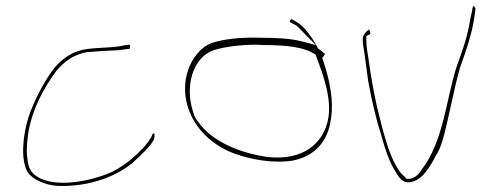

<svg xmlns="http://www.w3.org/2000/svg" viewBox="-20 -591 1626 631"><path d="M70 -71C67 -87 68 -108 70 -130C78 -221 124 -303 166 -359C192 -389 221 -412 268 -420H271C285 -421 299 -422 311 -423C337 -425 372 -425 384 -428H385C396 -430 403 -430 407 -431C409 -442 407 -444 405 -444C403 -444 399 -444 394 -443H393C362 -434 303 -435 267 -430C220 -424 186 -400 158 -367C127 -327 92 -261 74 -207C56 -152 46 -67 71 -25C85 -3 128 18 170 20C279 24 371 -16 419 -59C444 -82 476 -111 486 -133C489 -143 488 -150 487 -152H486L485 -153C484 -153 480 -150 479 -145V-144C465 -117 439 -92 413 -69C395 -54 375 -40 348 -26C288 1 180 26 114 -4C88 -17 73 -31 70 -71ZM271 -422Z M597 -357C575 -287 597 -220 630 -175C656 -139 698 -105 751 -86C802 -68 873 -53 941 -63C1014 -77 1059 -126 1068 -203C1077 -260 1063 -324 1049 -370L1039 -401C1044 -406 1050 -413 1046 -416L1025 -432C1009 -464 981 -504 956 -518L941 -527C938 -529 938 -528 934 -525C929 -517 938 -516 947 -511C960 -505 973 -488 985 -476L1018 -443L972 -455C937 -464 892 -467 837 -467C772 -469 716 -463 677 -450C640 -437 610 -399 597 -357ZM615 -222C587 -306 612 -401 682 -426C716 -437 774 -445 831 -444L839 -443C917 -443 977 -438 1016 -412H1017L1022 -398C1043 -343 1073 -260 1057 -193C1041 -124 981 -62 860 -75C856 -75 852 -76 848 -77C752 -92 669 -135 632 -190C621 -205 621 -203 615 -222ZM947 -511Z M1173 -446C1179 -410 1184 -366 1190 -325C1200 -268 1216 -199 1233 -146C1246 -99 1261 -55 1281 -25C1296 1 1310 17 1344 3C1370 -7 1394 -43 1411 -77C1423 -95 1430 -114 1436 -135C1456 -207 1470 -291 1491 -366V-368L1492 -369C1511 -422 1533 -485 1540 -542L1542 -556C1543 -561 1542 -562 1542 -563V-564C1539 -572 1537 -571 1536 -571C1534 -570 1532 -564 1532 -557L1529 -544C1527 -535 1524 -522 1521 -504C1513 -460 1495 -412 1480 -370C1446 -263 1437 -125 1366 -34C1360 -24 1346 -3 1321 -3H1316C1308 -15 1302 -14 1291 -31C1255 -84 1237 -169 1219 -240C1207 -293 1198 -347 1191 -398C1187 -422 1184 -438 1184 -457V-472C1188 -476 1194 -477 1197 -479C1197 -486 1194 -494 1192 -494C1189 -493 1190 -493 1190 -490H1187C1175 -478 1170 -472 1173 -446ZM1366 -34V-35Z"/></svg>

Font: Stray Cat
Style: HlExt
Weight: 100
Version: Version 1.0